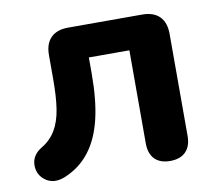

<svg xmlns="http://www.w3.org/2000/svg" viewBox="-62 -562 730 642"><g transform="rotate(-10 303.0 -241.0)"><path d="M396.1 -64V-379.7H258.5V-324Q258.5 -234.7 243.1 -170.5Q227.7 -106.4 194.8 -63.9Q162 -21.4 110.2 0.2Q71.7 15.8 44.1 -3.5Q16.4 -22.9 16.9 -56.9Q17.4 -90.9 52.3 -111.5Q81.6 -129.1 98.7 -157.9Q115.7 -186.8 122.1 -227.9Q128.5 -269 128.5 -328.6V-410.8Q128.5 -449.3 149 -469.7Q169.4 -490 207.7 -490H458.9Q497.4 -490 517.7 -469.7Q538.1 -449.3 538.1 -410.8V-64Q538.1 -28.9 519.4 -10.2Q500.8 8.4 466.7 8.4Q432.6 8.4 414.3 -10.2Q396.1 -28.9 396.1 -64Z"/></g></svg>

Font: SN Pro Thin
Style: Regular
Weight: 200
Designer: Tobias Whetton
Foundry: Supernotes
Version: Version 1.003;Glyphs 3.3 (3324)